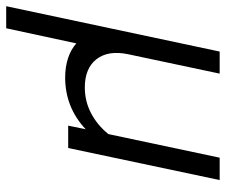

<svg xmlns="http://www.w3.org/2000/svg" viewBox="-102 -466 746 635"><g transform="rotate(90 271.5 -148.0)"><path d="M197 -501 133 -199Q119 -133 149 -94Q179 -55 243 -55Q288 -55 327.5 -75.5Q367 -96 397 -133L475 -501H549L443 0H369L381 -58Q345 -24 302 -7Q259 10 210 10Q175 10 146 0.5Q117 -9 97 -27L47 205H-26L124 -501Z"/></g></svg>

Font: Red Hat Text
Style: Italic
Weight: 400
Italic angle: -12°
Designer: Pentagram / MCKL
Foundry: Pentagram / MCKL
Version: Version 1.005; Red Hat Text Italic